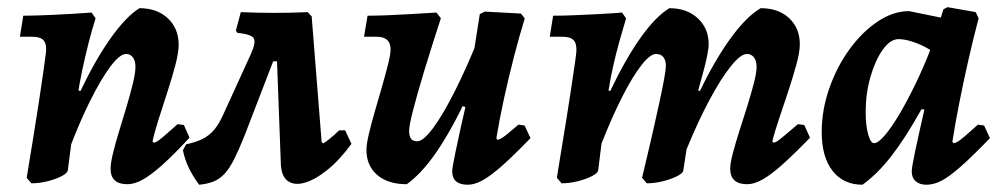

<svg xmlns="http://www.w3.org/2000/svg" viewBox="-20 -496 2755 528"><path d="M330.5 10.6Q284.1 10.6 284.1 -31.9Q284.1 -47.6 291 -75.7Q297.8 -103.8 308.2 -137.3Q318.5 -170.9 328.7 -205Q338.8 -239.1 345.7 -267.5Q352.5 -295.9 352.5 -312.4Q352.5 -328.6 345.5 -338.1Q338.4 -347.6 326.6 -347.6Q309.5 -347.6 283.4 -312.7Q257.3 -277.9 226.8 -216.5Q196.3 -155.1 166.6 -75.2L180.5 -250.5L201.3 -245.8Q243.4 -333.8 285.1 -392.1Q326.8 -450.5 363.4 -473.5Q412 -473.5 441.7 -445.5Q471.3 -417.6 471.3 -372.5Q471.3 -351.5 462.2 -316.8Q453 -282.1 440.3 -242.9Q427.6 -203.7 416.1 -167.8Q404.7 -132 399.5 -107.2L402.5 -103.7Q406.6 -103.7 412.4 -107.2Q418.2 -110.7 431.2 -121.9Q444.3 -133.1 468.4 -154.6L485.8 -152.2L501.1 -117.4Q458 -70.6 426.6 -42.6Q395.3 -14.6 372.5 -2Q349.7 10.6 330.5 10.6ZM66.2 8.1 53.4 -7.2Q62 -58.5 70.9 -114.1Q79.8 -169.7 87.6 -220.1Q95.3 -270.4 100.3 -306.2Q105.2 -342 106.6 -353.6Q108.4 -375.5 99.7 -385.2Q91.1 -394.9 69.4 -394.9H34.7L44 -452.8Q74.4 -452.8 126.9 -455.2Q179.4 -457.6 232.1 -461.5L242.9 -445.4Q233.1 -415.6 223.3 -376.8Q213.5 -338 205.5 -299.8Q197.5 -261.5 193.4 -231.9L179.4 -126.6L166.5 -28Q165.6 -20 149.5 -11.6Q133.4 -3.2 110.6 2.5Q87.8 8.1 66.2 8.1Z M527.6 12Q511.8 -9.1 500.2 -32.3Q488.5 -55.5 483 -82.9L491.9 -99.2Q518.3 -104.7 536.6 -113.7Q554.8 -122.7 568.3 -138.4Q581.8 -154 593.1 -179.2L670.1 -347.8Q684.7 -380.1 677.6 -391Q670.5 -401.8 632.5 -405.8L628.7 -412.1L642.2 -462.6Q690.3 -460.6 734.6 -460.6Q778.9 -460.6 826.4 -462.6L736.2 -340.4L652.6 -123.2Q637.1 -84.4 624.2 -58.9Q611.4 -33.3 598.1 -18.7Q584.8 -4.2 568.1 2.8Q551.4 9.8 527.6 12ZM752.2 -48.5 741.8 -327.3H699L826.4 -462.6L837.1 -450.8L864.5 -105.3L869.1 -101.7Q875.5 -105.6 887 -114.7Q898.5 -123.8 912.8 -137.6H929.2L946.5 -100.4Q913.4 -55.1 879.3 -28Q845.2 -0.9 816.7 6.8Q788.2 14.5 770.5 1Q752.9 -12.4 752.2 -48.5Z M1098.7 10.6Q1047 10.6 1017.4 -14.8Q987.7 -40.3 987.7 -83.7Q987.7 -99.8 994.6 -128.6Q1001.4 -157.4 1011.3 -191.3Q1021.1 -225.2 1030.8 -258.8Q1040.4 -292.4 1047.3 -319.6Q1054.1 -346.8 1054.1 -360.3Q1054.1 -394.9 1016.1 -394.9H981L990.8 -452.8Q1013.1 -452.8 1044.6 -454Q1076.1 -455.2 1111.7 -457.4Q1147.4 -459.6 1180.3 -461.5L1192.4 -445.9Q1167.1 -368.2 1147.3 -303.1Q1127.5 -238 1116.3 -194.3Q1105.1 -150.6 1105.1 -136.7Q1105.1 -121.8 1110.1 -114.7Q1115.1 -107.5 1127.5 -107.5Q1143.9 -107.5 1171 -143.9Q1198.2 -180.3 1231.8 -247.3Q1265.5 -314.2 1301.8 -405.3L1276.8 -197L1252.3 -204.1Q1213.6 -124.9 1175.8 -71.5Q1138.1 -18 1098.7 10.6ZM1266.4 12Q1223.6 12 1223.6 -25Q1223.6 -31 1226 -44.2Q1228.3 -57.4 1233.4 -81.7Q1238.5 -106 1247 -144.9Q1255.6 -183.8 1268.5 -239.7L1274 -295.4L1299.4 -457.1L1313.3 -464.1L1412.5 -458.7L1423.1 -445.3Q1408.5 -398.3 1393.3 -339.6Q1378.2 -281 1365.5 -222.6Q1352.9 -164.1 1344.9 -115.3L1348.3 -111.3Q1353.3 -112.7 1359.1 -115.9Q1365 -119.2 1376 -128.2Q1387 -137.1 1405.7 -153.2L1422.7 -150.9L1438.8 -116.1Q1391.5 -67.2 1360 -39.4Q1328.4 -11.7 1306.7 0.1Q1285 12 1266.4 12Z M2107 -103.7Q2111.1 -103.7 2116.4 -106.9Q2121.8 -110.2 2135.1 -121.4Q2148.3 -132.6 2174.4 -154.6L2191.8 -152.2L2207.5 -117.4Q2162.7 -71.1 2130.9 -42.8Q2099.1 -14.6 2076.3 -2Q2053.5 10.6 2034.9 10.6Q1988.1 10.6 1988.1 -31.9Q1988.1 -47.6 1995.5 -75.4Q2002.9 -103.2 2013.7 -137.1Q2024.6 -170.9 2035.3 -205Q2045.9 -239.1 2053.3 -267.8Q2060.6 -296.5 2060.6 -312.4Q2060.6 -328.6 2053.4 -338.1Q2046.2 -347.6 2033.9 -347.6Q2016.9 -347.6 1989.9 -314Q1962.8 -280.3 1931.2 -221.4Q1899.6 -162.4 1868 -85.3L1859.2 -28Q1858.7 -20 1842.2 -11.6Q1825.6 -3.2 1802.8 2.5Q1780 8.1 1758.5 8.1L1745.6 -7.2Q1745.6 -7.2 1750.4 -26.9Q1755.1 -46.6 1762.6 -78.4Q1770.1 -110.1 1778.4 -146.9Q1786.7 -183.8 1794.2 -218.6Q1801.7 -253.4 1806.5 -279.5Q1811.2 -305.7 1811.2 -314.7Q1811.2 -330.4 1804.2 -339Q1797.2 -347.6 1784 -347.6Q1768.1 -347.6 1743.7 -316.5Q1719.4 -285.4 1691.1 -229.8Q1662.8 -174.1 1634.2 -101.3L1625 -28Q1624.1 -20 1607.7 -11.6Q1591.4 -3.2 1568.6 2.5Q1545.8 8.1 1524.2 8.1L1511.4 -7.2Q1511.4 -7.2 1514.9 -29.2Q1518.5 -51.3 1524.3 -86.9Q1530 -122.5 1536.9 -163.9Q1543.7 -205.3 1549.5 -244.5Q1555.2 -283.8 1559.7 -313.3Q1564.1 -342.9 1565 -353.6Q1566.4 -375.9 1557.5 -385.4Q1548.6 -394.9 1527 -394.9H1491.8L1501.1 -452.8Q1528.6 -452.8 1561.1 -454.2Q1593.5 -455.7 1623.1 -457.1Q1652.6 -458.6 1671.6 -460Q1690.6 -461.5 1690.6 -461.5L1701.8 -445.4Q1701.8 -445.4 1696.7 -428.3Q1691.5 -411.2 1683.5 -382.8Q1675.6 -354.4 1667.3 -318.9Q1659.1 -283.4 1653.4 -247L1658.2 -245.8Q1700.2 -333.9 1741.5 -392.2Q1782.9 -450.5 1820.8 -473.5Q1869 -473.5 1898.9 -445.7Q1928.8 -418 1928.8 -374.6Q1928.8 -363.4 1924.6 -342.4Q1920.4 -321.5 1914.4 -299.6Q1908.4 -277.8 1904.2 -262.4Q1900 -247 1900 -247L1904.8 -245.8Q1946.2 -331.7 1989.2 -390.8Q2032.2 -450 2071.7 -473.5Q2120.8 -473.5 2150.1 -446.1Q2179.5 -418.7 2179.5 -374.2Q2179.5 -352.6 2169.8 -317.6Q2160.2 -282.7 2147.2 -243.4Q2134.2 -204.2 2122 -168.1Q2109.7 -132 2104 -107.2Z M2602.5 -102.3Q2607 -102.3 2613.5 -106.3Q2620 -110.2 2633.3 -121.4Q2646.5 -132.6 2669.3 -153.2L2686.3 -150.9L2702.4 -116.1Q2653.5 -65.5 2621.9 -37.8Q2590.4 -10.1 2569.2 1Q2548 12 2527.8 12Q2508.9 12 2498.1 2.5Q2487.3 -7.1 2487.3 -24.5Q2487.3 -35.5 2496.3 -78.3Q2505.3 -121.2 2522.1 -194.8L2514.3 -195.9Q2468.9 -114.9 2430.5 -65.8Q2392 -16.6 2351.7 12Q2299.4 12 2269.5 -26.2Q2239.7 -64.4 2239.7 -132.4Q2239.7 -193 2260.3 -252.4Q2280.9 -311.8 2315.7 -359.8Q2350.5 -407.9 2393.3 -436.6Q2436.1 -465.4 2479.9 -465.4L2567.3 -447.6L2574.5 -470.4L2585.8 -476.3L2663.2 -462.7L2671.2 -445.7Q2656.6 -390.5 2642.6 -328.8Q2628.6 -267.2 2617.4 -209.6Q2606.1 -152 2599 -105.9ZM2383.9 -102.3Q2394.7 -102.3 2412.9 -123.4Q2431.1 -144.6 2452.8 -181Q2474.4 -217.4 2496.6 -263.1Q2518.9 -308.8 2538.2 -358.6Q2516.6 -372.1 2492.6 -380.3Q2468.7 -388.4 2451 -388.4Q2428.3 -388.4 2407.5 -359.3Q2386.8 -330.1 2373.7 -284.5Q2360.6 -238.9 2360.6 -188.1Q2360.6 -151.3 2367.3 -126.8Q2374.1 -102.3 2383.9 -102.3Z"/></svg>

Font: Alegreya
Style: Italic
Weight: 400
Italic angle: -7°
Designer: Juan Pablo del Peral
Foundry: Huerta Tipografica
Version: Version 2.009